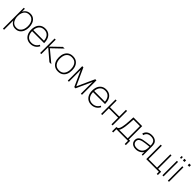

<svg xmlns="http://www.w3.org/2000/svg" viewBox="530 -2774 5069 5069"><g transform="rotate(45 3064.0 -240.0)"><path d="M301 15Q229.5 15 179.5 -23Q129.5 -61 103.2 -125.8Q77 -190.5 77 -271Q77 -353 103.5 -417.2Q130 -481.5 181.8 -518.2Q233.5 -555 309 -555Q381.5 -555 432.2 -517.2Q483 -479.5 509.5 -415Q536 -350.5 536 -271Q536 -190 509 -125.2Q482 -60.5 429.8 -22.8Q377.5 15 301 15ZM70 240V-540H109V-115H112V240ZM301 -27Q363.5 -27 405.8 -59Q448 -91 469.5 -146.2Q491 -201.5 491 -271Q491 -340 470.2 -394.8Q449.5 -449.5 407.5 -481.2Q365.5 -513 301 -513Q238 -513 195.2 -482Q152.5 -451 130.8 -396.2Q109 -341.5 109 -271Q109 -201.5 130.5 -146.2Q152 -91 194.8 -59Q237.5 -27 301 -27Z M863 15Q786.5 15 731.2 -19.5Q676 -54 646 -118Q616 -182 616 -270Q616 -358.5 645.8 -422.5Q675.5 -486.5 730.8 -520.8Q786 -555 863 -555Q940.5 -555 995.5 -520Q1050.5 -485 1079.8 -418.5Q1109 -352 1109 -258H1064V-272Q1061 -388.5 1009.2 -450.8Q957.5 -513 863 -513Q767 -513 714 -449.2Q661 -385.5 661 -270Q661 -154.5 714 -90.8Q767 -27 863 -27Q930 -27 980.5 -58.5Q1031 -90 1061 -149L1096 -129Q1063 -60 1002.5 -22.5Q942 15 863 15ZM643 -258V-300H1083V-258Z M1219 0V-540H1261V-280L1531 -540H1594L1312 -270L1637 0H1565L1261 -260V0Z M1894 15Q1814 15 1759 -21.5Q1704 -58 1675.5 -122.5Q1647 -187 1647 -271Q1647 -356 1676 -420Q1705 -484 1760.2 -519.5Q1815.5 -555 1894 -555Q1974.5 -555 2029.5 -518.8Q2084.5 -482.5 2112.8 -418.5Q2141 -354.5 2141 -271Q2141 -185.5 2112.5 -121.2Q2084 -57 2028.8 -21Q1973.5 15 1894 15ZM1894 -27Q1996 -27 2046 -94.8Q2096 -162.5 2096 -271Q2096 -381.5 2045.8 -447.2Q1995.5 -513 1894 -513Q1825.5 -513 1780.8 -482Q1736 -451 1714 -396.5Q1692 -342 1692 -271Q1692 -161 1743.2 -94Q1794.5 -27 1894 -27Z M2251 0V-540H2294L2516 -52L2738 -540H2781V0H2739V-440L2539 0H2493L2293 -440V0Z M3138 15Q3061.5 15 3006.2 -19.5Q2951 -54 2921 -118Q2891 -182 2891 -270Q2891 -358.5 2920.8 -422.5Q2950.5 -486.5 3005.8 -520.8Q3061 -555 3138 -555Q3215.5 -555 3270.5 -520Q3325.5 -485 3354.8 -418.5Q3384 -352 3384 -258H3339V-272Q3336 -388.5 3284.2 -450.8Q3232.5 -513 3138 -513Q3042 -513 2989 -449.2Q2936 -385.5 2936 -270Q2936 -154.5 2989 -90.8Q3042 -27 3138 -27Q3205 -27 3255.5 -58.5Q3306 -90 3336 -149L3371 -129Q3338 -60 3277.5 -22.5Q3217 15 3138 15ZM2918 -258V-300H3358V-258Z M3494 0V-540H3536V-291H3882V-540H3924V0H3882V-249H3536V0Z M4024 120V-42Q4071.5 -42 4092.5 -71.5Q4113.5 -101 4127 -161Q4136.5 -202.5 4142.5 -251.5Q4148.5 -300.5 4153 -369.5Q4157.5 -438.5 4162 -540H4489V-42H4539V120H4497V0H4066V120ZM4124 -42H4447V-498H4205Q4203 -454.5 4199.8 -404.5Q4196.5 -354.5 4192.2 -304.5Q4188 -254.5 4181.8 -211Q4175.5 -167.5 4167 -137Q4158 -105.5 4149 -81Q4140 -56.5 4124 -42Z M4796 15Q4733 15 4691.5 -7Q4650 -29 4629.5 -65Q4609 -101 4609 -143Q4609 -190.5 4629.8 -221.8Q4650.5 -253 4684 -271Q4717.5 -289 4756 -297Q4803 -306.5 4856.8 -313.8Q4910.5 -321 4956 -326Q5001.5 -331 5024 -334L5009 -324Q5011.5 -419.5 4974.2 -466.2Q4937 -513 4843 -513Q4775 -513 4733.8 -482.8Q4692.5 -452.5 4676 -390L4630 -402Q4648 -477 4703.8 -516Q4759.5 -555 4845 -555Q4920 -555 4970 -524.5Q5020 -494 5038 -442Q5045 -422 5048 -393.5Q5051 -365 5051 -338V0H5012V-148L5032 -147Q5010.5 -70 4946.5 -27.5Q4882.5 15 4796 15ZM4794 -27Q4852.5 -27 4897.2 -48Q4942 -69 4969.8 -108.8Q4997.5 -148.5 5005 -204Q5009 -232 5009 -264Q5009 -296 5009 -310L5031 -293Q5004.5 -290.5 4957.8 -286.2Q4911 -282 4859 -275.2Q4807 -268.5 4765 -258Q4740.5 -252 4714.5 -239Q4688.5 -226 4670.8 -202.5Q4653 -179 4653 -142Q4653 -116 4666 -89.5Q4679 -63 4709.8 -45Q4740.5 -27 4794 -27Z M5653 80V0H5181V-540H5223V-42H5542V-540H5584V-42H5695V80Z M5785 -656V-720H5827V-656ZM5785 0V-540H5827V0Z M6068 -660V-720H6128V-660ZM5888 -660V-720H5948V-660ZM5987 0V-540H6029V0Z"/></g></svg>

Font: Manrope ExtraLight
Style: Regular
Weight: 200
Designer: Mikhail Sharanda
Foundry: Mikhail Sharanda
Version: Version 4.505